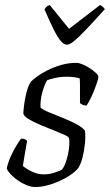

<svg xmlns="http://www.w3.org/2000/svg" viewBox="-20 -753 442 773"><path d="M122 0Q105 0 86 -8Q67 -16 50 -28Q33 -40 21.5 -53Q10 -66 7 -75Q13 -101 24.5 -126Q36 -151 48 -170Q60 -189 65 -195Q71 -195 75.5 -194Q80 -193 83.5 -190.5Q87 -188 89 -185Q86 -168 81 -139.5Q76 -111 72 -85Q87 -72 110 -61.5Q133 -51 155 -51Q178 -51 196.5 -57Q215 -63 228 -69Q236 -77 242.5 -93.5Q249 -110 253.5 -130.5Q258 -151 259 -169Q260 -187 258 -197Q256 -203 237.5 -211Q219 -219 193 -229.5Q167 -240 140.5 -251Q114 -262 95.5 -273.5Q77 -285 74 -295Q74 -306 77 -330.5Q80 -355 87 -382Q94 -409 105 -425Q113 -433 130 -445.5Q147 -458 172 -470.5Q197 -483 226.5 -491.5Q256 -500 288 -500Q297 -500 312 -494Q327 -488 341.5 -478.5Q356 -469 366 -459.5Q376 -450 376 -444Q376 -436 368 -413Q360 -390 349 -365.5Q338 -341 328 -328Q323 -328 317.5 -329.5Q312 -331 308 -333.5Q304 -336 302 -338Q302 -352 302 -370.5Q302 -389 302 -407.5Q302 -426 301 -437Q291 -441 277 -442.5Q263 -444 249 -444Q221 -444 199 -438.5Q177 -433 170 -430Q160 -415 151 -383.5Q142 -352 143 -320Q153 -311 177 -301Q201 -291 230 -279.5Q259 -268 284.5 -255Q310 -242 322 -227Q325 -205 322 -175Q319 -145 312 -118Q305 -91 294 -75Q281 -60 260.5 -46.5Q240 -33 216 -22.5Q192 -12 167.5 -6Q143 0 122 0ZM249 -573Q238 -573 225.5 -587Q213 -601 197 -632.5Q181 -664 159 -716Q162 -720 166 -724.5Q170 -729 180 -733L258 -637L383 -733Q390 -729 395.5 -724Q401 -719 402 -716Q355 -664 325 -632.5Q295 -601 277.5 -587Q260 -573 249 -573Z"/></svg>

Font: Texturina 12pt Thin
Style: Italic
Weight: 250
Italic angle: -11°
Designer: Guillermo Torres Carreño
Foundry: Omnibus-Type
Version: Version 1.002